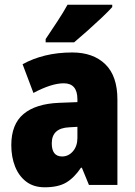

<svg xmlns="http://www.w3.org/2000/svg" viewBox="-20 -837 573 816"><path d="M287 -614Q376 -614 427.5 -564Q479 -514 479 -414V-51H358L328 -124H324Q295 -81 261 -61Q227 -41 170 -41Q123 -41 91.5 -65Q60 -89 44 -129.5Q28 -170 28 -220Q28 -309 80 -352.5Q132 -396 231 -400L309 -403V-415Q309 -483 251 -483Q199 -483 122 -442L76 -564Q119 -588 172 -601Q225 -614 287 -614ZM275 -296Q200 -293 200 -228Q200 -172 244 -172Q271 -172 290 -194Q309 -216 309 -251V-298ZM457 -807Q441 -789 412.5 -762Q384 -735 352.5 -707Q321 -679 295 -657H174V-671Q198 -707 223.5 -745.5Q249 -784 267 -817H457Z"/></svg>

Font: Noto Sans Tamil UI Condensed Black
Style: Regular
Weight: 900
Width: 3
Designer: Jelle Bosma - Monotype Design Team
Foundry: Monotype Imaging Inc.
Version: Version 2.004; ttfautohint (v1.8.4.7-5d5b)